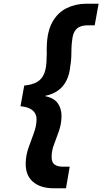

<svg xmlns="http://www.w3.org/2000/svg" viewBox="-20 -831 549 1030"><path d="M268 179Q197 179 156.5 144Q116 109 118 42Q119 1 133 -38.5Q147 -78 161 -115.5Q175 -153 176 -187Q177 -207 168.5 -222.5Q160 -238 141 -248Q122 -258 90 -261L110 -372Q152 -376 178.5 -391Q205 -406 217.5 -437.5Q230 -469 230 -522Q231 -533 231 -543Q231 -553 230.5 -562.5Q230 -572 231 -582Q233 -663 261.5 -713.5Q290 -764 338 -787.5Q386 -811 443 -811H509L488 -695H449Q427 -695 409.5 -688Q392 -681 381 -663.5Q370 -646 367 -614Q364 -594 363.5 -573Q363 -552 362.5 -528Q362 -504 357 -476Q353 -432 336.5 -399Q320 -366 291.5 -345.5Q263 -325 223 -317V-315Q271 -305 291 -275.5Q311 -246 310 -205Q309 -165 296 -127.5Q283 -90 270 -56.5Q257 -23 257 8Q256 39 272 51Q288 63 315 63H354L334 179Z"/></svg>

Font: DM Sans 18pt ExtraBold
Style: Italic
Weight: 800
Italic angle: -10°
Designer: Colophon Foundry, Jonny Pinhorn
Foundry: Colophon Foundry
Version: Version 4.004;gftools[0.9.30]